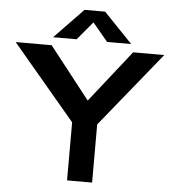

<svg xmlns="http://www.w3.org/2000/svg" viewBox="-59 -954 902 1008"><g transform="rotate(5 391.5 -450.0)"><path d="M332 0V-306L0 -700H189.5L403.5 -427L619 -700H783L464 -306.5V0ZM193.5 -742.5 345.5 -900H454L605 -742.5H478L398 -838.5L317.5 -742.5Z"/></g></svg>

Font: Science Gothic
Style: Regular
Weight: 400
Designer: Thomas Phinney, Vassil Kateliev, Brandon Buerkle
Foundry: Font Detective LLC
Version: Version 1.018